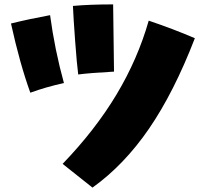

<svg xmlns="http://www.w3.org/2000/svg" viewBox="-20 -791 937 874"><path d="M657 -697Q772 -658 867 -617Q772 -371 658.5 -205.5Q545 -40 401 63L265 -45Q414 -200 510.5 -361Q607 -522 657 -697ZM30 -684Q115 -705 208 -722Q229 -565 271 -413Q189 -395 118 -369Q70 -502 30 -684ZM312 -764Q389 -771 495 -771L499 -465Q390 -459 336 -452Q330 -497 322 -605Q314 -713 312 -764Z"/></svg>

Font: Otomanopee One
Style: Regular
Weight: 400
Designer: Das Ende der Wildnis
Foundry: Gutenberg Labo
Version: Version 3.005